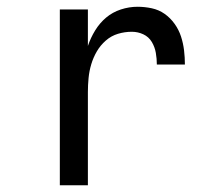

<svg xmlns="http://www.w3.org/2000/svg" viewBox="-20 -548 640 568"><path d="M157 0V-520H240V-412Q248 -436 261.5 -458Q275 -480 294 -496Q313 -512 337.5 -520Q362 -528 387 -528Q408 -528 429 -523.5Q450 -519 467 -507Q484 -495 496.5 -477.5Q509 -460 515.5 -440Q522 -420 524.5 -399Q527 -378 527 -357H444Q444 -374 441 -391.5Q438 -409 429 -424Q420 -439 404 -446.5Q388 -454 370 -454Q349 -454 329 -448Q309 -442 293 -428Q277 -414 266.5 -396Q256 -378 250 -358Q244 -338 242 -317Q240 -296 240 -276V0Z"/></svg>

Font: Bmono
Style: Regular
Weight: 400
Monospace: yes
Designer: Belleve Invis
Foundry: Belleve Invis
Version: Version 11.2.2; ttfautohint (v1.8.2)